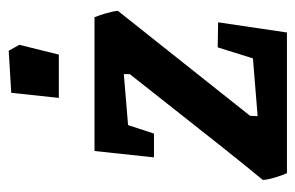

<svg xmlns="http://www.w3.org/2000/svg" viewBox="-142 -554 695 452"><g transform="rotate(-90 206.0 -327.5)"><path d="M321 -163 380 -162 356 0H25Q20 -10 14.5 -28.5Q9 -47 9 -57Q63 -122 187 -280L258 -370V-384L138 -374L118 -313H62L77 -453H392Q396 -443 401 -426.5Q406 -410 407 -398L160 -87L159 -69L295 -80ZM214 -649 313 -655 327 -630 304 -537H202Z"/></g></svg>

Font: Grenze SemiBold
Style: Italic
Weight: 600
Italic angle: -10°
Designer: Renata Polastri
Foundry: Omnibus-Type
Version: Version 1.002; ttfautohint (v1.8)